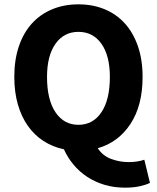

<svg xmlns="http://www.w3.org/2000/svg" viewBox="-20 -684 724 886"><path d="M342 -108Q409 -108 448 -166Q487 -224 487 -329Q487 -427 448 -482Q409 -537 342 -537Q275 -537 236 -482Q197 -427 197 -329Q197 -224 236 -166Q275 -108 342 -108ZM557 182Q505 182 461 168.5Q417 155 381.5 131.5Q346 108 319 75.5Q292 43 275 5Q223 -6 180.5 -33.5Q138 -61 108 -104Q78 -147 62 -203.5Q46 -260 46 -329Q46 -409 67.5 -471.5Q89 -534 128 -576.5Q167 -619 221.5 -641.5Q276 -664 342 -664Q408 -664 462.5 -641.5Q517 -619 556 -576Q595 -533 616.5 -470.5Q638 -408 638 -329Q638 -197 582 -112Q526 -27 431 0Q454 35 493 49.5Q532 64 574 64Q595 64 613.5 61Q632 58 646 53L672 160Q654 169 624.5 175.5Q595 182 557 182Z"/></svg>

Font: TypoPRO Source Sans Pro
Style: Bold
Weight: 700
Designer: Paul D. Hunt
Foundry: Adobe Systems Incorporated
Version: Version 2.020;PS 2.000;hotconv 1.0.86;makeotf.lib2.5.63406